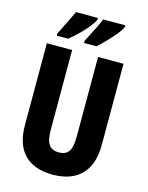

<svg xmlns="http://www.w3.org/2000/svg" viewBox="-136 -1014 852 1108"><g transform="rotate(15 289.5 -460.5)"><path d="M519 -228Q519 -112 459.5 -51Q400 10 288 10Q178 10 119.5 -49.5Q61 -109 61 -226V-714H212V-241Q212 -172 232 -147.5Q252 -123 290 -123Q330 -123 348.5 -148.5Q367 -174 367 -242V-714H519ZM472 -921Q464 -902 441 -874Q418 -846 391 -818.5Q364 -791 342 -771H268V-784Q294 -834 313 -872.5Q332 -911 340 -931H472ZM308 -921Q299 -901 277.5 -874Q256 -847 228 -820Q200 -793 173 -771H105V-784Q131 -835 149.5 -873.5Q168 -912 177 -931H308Z"/></g></svg>

Font: Noto Sans Tamil ExtraCondensed ExtraBold
Style: Regular
Weight: 800
Width: 2
Designer: Jelle Bosma - Monotype Design Team
Foundry: Monotype Imaging Inc.
Version: Version 2.004; ttfautohint (v1.8.4.7-5d5b)